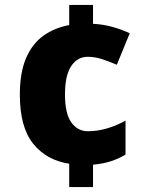

<svg xmlns="http://www.w3.org/2000/svg" viewBox="-20 -744 591 774"><path d="M355 -724V-648Q396 -646 433.5 -635.5Q471 -625 503 -610L451 -483Q418 -497 390 -506Q362 -515 333 -515Q292 -515 267 -477.5Q242 -440 242 -363Q242 -286 267.5 -250.5Q293 -215 334 -215Q373 -215 412 -226.5Q451 -238 486 -258V-121Q458 -104 427 -94Q396 -84 355 -80V10H259V-84Q167 -98 113.5 -165Q60 -232 60 -362Q60 -451 85 -509.5Q110 -568 155 -600Q200 -632 259 -643V-724Z"/></svg>

Font: Noto Sans Disp ExtBd
Style: Regular
Weight: 800
Designer: Monotype Design Team
Foundry: Monotype Imaging Inc.
Version: Version 2.000;GOOG;noto-source:20170915:90ef993387c0; ttfaut